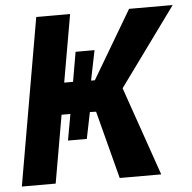

<svg xmlns="http://www.w3.org/2000/svg" viewBox="-51 -762 816 814"><g transform="rotate(-5 356.5 -355.5)"><path d="M713.4 -710.9 471.2 -377.9 602.5 0H425.8L350.6 -288.6L324.2 -289.6L301.3 -177.2H221.2L241.2 -288.6H203.6L153.3 0H9.3L132.8 -710.9H276.9L226.6 -423.3H264.2L286.1 -549.3H366.7L340.8 -421.9H356.9L527.8 -710.9Z"/></g></svg>

Font: RobotoInd
Style: Bold Italic
Weight: 700
Italic angle: -12°
Designer: Google
Version: Version 2.001150; 2014